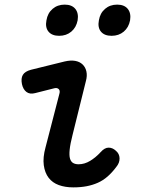

<svg xmlns="http://www.w3.org/2000/svg" viewBox="-20 -801 640 831"><path d="M132 -398Q109 -392 94.5 -403Q80 -414 75 -437Q70 -462 79 -477Q88 -492 114 -499L260 -535Q286 -541 305.5 -537.5Q325 -534 337.5 -522Q350 -510 354 -491.5Q358 -473 352 -451L294 -217Q284 -178 281.5 -153Q279 -128 283 -114.5Q287 -101 296.5 -95.5Q306 -90 320 -90Q346 -90 370.5 -105Q395 -120 416 -143Q433 -162 450 -162Q467 -162 481 -149Q497 -136 497.5 -116Q498 -96 483 -78Q465 -54 445.5 -37Q426 -20 403.5 -10Q381 0 355 5Q329 10 297 10Q262 10 234.5 0Q207 -10 190.5 -31.5Q174 -53 169.5 -86Q165 -119 177 -163L237 -395Q241 -409 234 -415.5Q227 -422 215 -419ZM463 -646Q432 -646 417 -664Q402 -682 408 -713Q413 -744 434.5 -762.5Q456 -781 487 -781Q518 -781 533 -762.5Q548 -744 543 -713Q537 -682 515.5 -664Q494 -646 463 -646ZM236 -646Q205 -646 190 -664Q175 -682 181 -713Q186 -744 207.5 -762.5Q229 -781 260 -781Q291 -781 306 -762.5Q321 -744 316 -713Q310 -682 288.5 -664Q267 -646 236 -646Z"/></svg>

Font: Maple Mono Medium
Style: Italic
Weight: 500
Italic angle: -10°
Monospace: yes
Designer: subframe7536
Version: Version 7.000